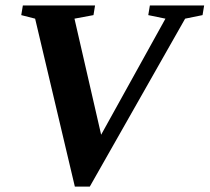

<svg xmlns="http://www.w3.org/2000/svg" viewBox="-20 -675 775 710"><path d="M734.9 -654.8 729 -619.1 664.6 -606 312 15.1H256.8L109.9 -606L58.6 -619.1L64.5 -654.8H331.5L325.7 -619.1L255.4 -606L354 -176.8L591.8 -606L528.3 -619.1L534.2 -654.8Z"/></svg>

Font: Tinos
Style: Bold Italic
Weight: 700
Italic angle: -16.333°
Designer: Steve Matteson
Foundry: Monotype Imaging Inc.
Version: Version 1.23